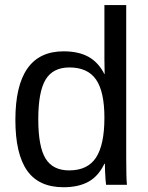

<svg xmlns="http://www.w3.org/2000/svg" viewBox="-20 -745 596 774"><path d="M407.7 0Q406.7 -5.4 405.5 -20.3Q404.3 -35.2 403.6 -53.2Q402.8 -71.3 402.8 -85H400.9Q376.5 -34.2 336.2 -12.2Q295.9 9.8 236.3 9.8Q136.2 9.8 89.1 -57.6Q42 -125 42 -261.7Q42 -538.1 236.3 -538.1Q296.4 -538.1 336.4 -516.1Q376.5 -494.1 400.9 -446.3H401.9L400.9 -505.4V-724.6H488.8V-108.9Q488.8 -26.4 491.7 0ZM134.3 -264.6Q134.3 -153.8 163.6 -106Q192.9 -58.1 258.8 -58.1Q333.5 -58.1 367.2 -109.9Q400.9 -161.6 400.9 -270.5Q400.9 -375.5 367.2 -424.3Q333.5 -473.1 259.8 -473.1Q193.4 -473.1 163.8 -424.1Q134.3 -375 134.3 -264.6Z"/></svg>

Font: Arimo Nerd Font
Style: Regular
Weight: 400
Designer: Steve Matteson
Foundry: Monotype Imaging Inc.
Version: Version 1.33;Nerd Fonts 3.2.1